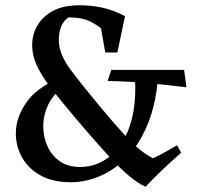

<svg xmlns="http://www.w3.org/2000/svg" viewBox="-20 -684 748 728"><path d="M560 -84Q584 -95 607.5 -108Q631 -121 651 -133L667 -105Q627 -70 594 -38.5Q561 -7 532 24Q479 1 401 -83Q323 -167 223 -288Q195 -322 167 -358.5Q139 -395 120.5 -434Q102 -473 102 -514Q102 -553 122 -587.5Q142 -622 181.5 -643Q221 -664 281 -664Q327 -664 368 -655Q409 -646 454 -623Q446 -586 439.5 -554Q433 -522 425 -485H379L363 -577Q327 -604 300.5 -611Q274 -618 240 -618Q220 -605 211.5 -582.5Q203 -560 203 -532Q203 -480 246 -422Q289 -364 359 -280Q411 -217 461 -163Q511 -109 560 -84ZM221 -354Q181 -326 162.5 -286.5Q144 -247 144 -206Q144 -166 159.5 -130.5Q175 -95 206 -73Q237 -51 283 -51Q344 -51 391.5 -87Q439 -123 466 -190Q493 -257 493 -350Q493 -365 491.5 -379.5Q490 -394 488 -409L580 -398Q572 -292 541 -215.5Q510 -139 463 -90Q416 -41 360.5 -17Q305 7 249 7Q180 7 133.5 -19Q87 -45 63.5 -87.5Q40 -130 40 -178Q40 -237 79 -294Q118 -351 200 -385ZM687 -353Q614 -362 545.5 -368.5Q477 -375 388 -377L402 -419H678Z"/></svg>

Font: Ruwudu Medium
Style: Regular
Weight: 500
Designer: Becca Hirsbrunner Spalinger
Foundry: SIL International
Version: Version 3.000